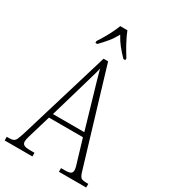

<svg xmlns="http://www.w3.org/2000/svg" viewBox="-225 -1036 1004 1140"><g transform="rotate(30 277.5 -465.5)"><path d="M-2 0V-25H15Q33 -25 43.5 -30Q54 -35 61 -51Q68 -67 78 -99L264 -714H295L490 -65Q498 -39 508 -32Q518 -25 546 -25H557V0H370V-25H394Q426 -25 436 -32Q446 -39 446 -55Q446 -66 439.5 -87Q433 -108 428 -125L391 -249H158L124 -135Q119 -118 111.5 -93Q104 -68 104 -55Q104 -40 115 -32.5Q126 -25 159 -25H188V0ZM168 -279H383L321 -492Q306 -543 294 -584.5Q282 -626 275 -653Q270 -627 257.5 -586.5Q245 -546 234 -505ZM175 -784Q188 -803 203 -829Q218 -855 231.5 -882Q245 -909 253 -931H302Q315 -897 338 -855Q361 -813 380 -784V-771H367Q338 -801 317.5 -826.5Q297 -852 278 -887Q259 -852 238 -826.5Q217 -801 188 -771H175Z"/></g></svg>

Font: Noto Serif Condensed ExtraLight
Style: Regular
Weight: 200
Width: 3
Designer: Monotype Design Team
Foundry: Monotype Imaging Inc.
Version: Version 2.013; ttfautohint (v1.8.4.7-5d5b)